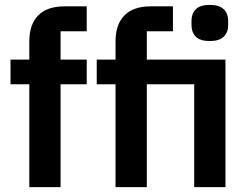

<svg xmlns="http://www.w3.org/2000/svg" viewBox="-20 -766 1017 786"><path d="M839 -598Q799 -598 781.5 -616Q764 -634 764 -662V-682Q764 -710 781.5 -728Q799 -746 839 -746Q878 -746 896 -728Q914 -710 914 -682V-662Q914 -634 896 -616Q878 -598 839 -598ZM23 -421V-522H100V-597Q100 -666 136.5 -703Q173 -740 244 -740H335V-638H228V-522H335V-421H228V0H100V-421ZM376 -421V-522H453V-597Q453 -666 489.5 -703Q526 -740 597 -740H688V-638H581V-522H903V0H775V-421H581V0H453V-421Z"/></svg>

Font: IBM Plex Sans KR SemiBold
Style: Regular
Weight: 600
Designer: Mike Abbink; Paul van der Laan; Pieter van Rosmalen; Wujin Sim; Chorong Kim; Dohee Lee;
Foundry: Sandoll Inc.
Version: Version 1.000